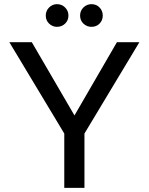

<svg xmlns="http://www.w3.org/2000/svg" viewBox="-20 -903 715 923"><path d="M289 0V-261L25 -700H133L338 -348L542 -700H650L386 -261V0ZM254 -774Q232 -774 216 -789.5Q200 -805 200 -828Q200 -851 216 -867Q232 -883 254 -883Q277 -883 293 -867Q309 -851 309 -828Q309 -805 293 -789.5Q277 -774 254 -774ZM420 -774Q397 -774 381 -789.5Q365 -805 365 -828Q365 -851 381 -867Q397 -883 420 -883Q443 -883 458.5 -867Q474 -851 474 -828Q474 -805 458.5 -789.5Q443 -774 420 -774Z"/></svg>

Font: Envelope Sans Variable
Style: Regular
Weight: 500
Designer: Andreas Rasmussen / Norman Anderson
Foundry: mail.de GmbH
Version: Version 1.150